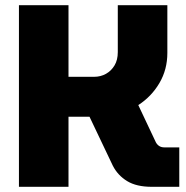

<svg xmlns="http://www.w3.org/2000/svg" viewBox="-20 -720 715 740"><path d="M53 0V-700H244V-424H343Q368 -424 388.5 -435.5Q409 -447 421.5 -468Q434 -489 434 -519V-700H625V-516Q625 -452 594.5 -400Q564 -348 513 -315L581 -171Q586 -162 594 -157Q602 -152 613 -152H671V0H565Q506 0 470 -22Q434 -44 415 -81L325 -270Q319 -270 313.5 -270Q308 -270 301 -270H244V0Z"/></svg>

Font: MuseoModerno Thin ExtraBold
Style: Regular
Weight: 800
Version: Version 1.002